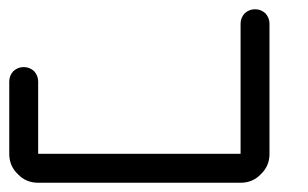

<svg xmlns="http://www.w3.org/2000/svg" viewBox="-645 -395 665 415"><path d="M-562.5 0Q-588.9 0 -606.4 -18.6Q-625 -36.1 -625 -62.5Q-625 -114.3 -625 -218.8Q-625 -231.4 -616.2 -241.2Q-606.4 -250 -593.8 -250Q-581.1 -250 -571.3 -241.2Q-562.5 -231.4 -562.5 -218.8Q-562.5 -167 -562.5 -62.5Q-453.1 -62.5 -125 -62.5Q-125 -132.8 -125 -343.8Q-125 -356.4 -116.2 -366.2Q-106.4 -375 -93.8 -375Q-81.1 -375 -71.3 -366.2Q-62.5 -356.4 -62.5 -343.8Q-62.5 -250 -62.5 -62.5Q-62.5 -36.1 -81.1 -18.6Q-98.6 0 -125 0Q-270.5 0 -562.5 0Z"/></svg>

Font: conwrite
Style: Regular
Weight: 400
Designer: Willllllliam
Version: 1.0